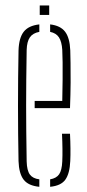

<svg xmlns="http://www.w3.org/2000/svg" viewBox="-20 -696 328 720"><path d="M49.5 -92Q48.5 -142.5 48 -194.8Q47.5 -247 47.5 -299.5Q47.5 -352 48 -404.2Q48.5 -456.5 49.5 -507Q51 -554 69 -577Q87 -600 127.5 -604.5V-576.5Q103 -572 92 -556Q81 -540 80 -509Q79 -448 78.5 -397.8Q78 -347.5 78 -300.5Q78 -253.5 78.5 -202.8Q79 -152 80 -90.5Q81 -56.5 92 -41.5Q103 -26.5 127.5 -23.5V4.5Q86 0.5 68.5 -22.5Q51 -45.5 49.5 -92ZM168 4.5V-23.5Q191.5 -27.5 201.8 -42.5Q212 -57.5 213.5 -90.5Q214.5 -112 214.2 -137.5Q214 -163 212.5 -194.5H242.5Q244 -164.5 244.2 -139Q244.5 -113.5 243.5 -92Q241.5 -45.5 225.2 -22.5Q209 0.5 168 4.5ZM110 -290.5V-317.5H213.5Q214.5 -359.5 214.8 -396.8Q215 -434 214.8 -462.8Q214.5 -491.5 213.5 -509Q211.5 -540 201 -556Q190.5 -572 168 -576.5V-604.5Q206.5 -600 224 -577.2Q241.5 -554.5 243.5 -507.5Q244 -490.5 244.5 -459.8Q245 -429 244.8 -386.2Q244.5 -343.5 242.5 -290.5ZM129 -640V-675.5H164.5V-640Z"/></svg>

Font: Big Shoulders Stencil Display Thin ExtraLight
Style: Regular
Weight: 250
Version: Version 2.001